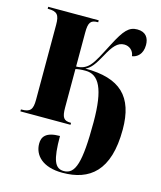

<svg xmlns="http://www.w3.org/2000/svg" viewBox="-116 -626 797 951"><g transform="rotate(15 282.5 -151.0)"><path d="M294 240C433 240 528 169 528 -44C528 -213 450 -288 271 -288C298 -300 315 -324 342 -373C371 -427 393 -453 427 -453C452 -453 475 -436 478 -407C503 -410 531 -431 531 -478C531 -513 515 -542 470 -542C427 -542 404 -516 363 -437C333 -380 314 -339 291 -314C275 -297 254 -286 224 -286V-460C224 -511 234 -526 270 -526H273V-536H14V-526H16C63 -526 75 -511 75 -460V-76C75 -25 63 -10 17 -10H15V0H272V-10H270C234 -10 224 -25 224 -76V-273C237 -276 251 -278 275 -278C343 -278 379 -214 379 -42C379 165 358 230 299 230C253 230 236 191 236 67C164 67 146 95 146 130C146 189 192 240 294 240Z"/></g></svg>

Font: Noto Serif Display ExtraCondensed ExtraBold
Style: Regular
Weight: 800
Width: 2
Designer: Monotype Design Team
Foundry: Monotype Imaging Inc.
Version: Version 2.009